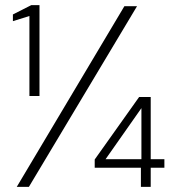

<svg xmlns="http://www.w3.org/2000/svg" viewBox="-20 -724 672 744"><path d="M94 -352V-662L30 -642V-668L101 -704H133V-352ZM45 0 462 -700H511L92 0ZM526 0V-74H347V-106L519 -348H564V-107H617V-74H564V0ZM389 -107H528V-305Z"/></svg>

Font: DM Sans ExtraLight
Style: Regular
Weight: 200
Designer: Colophon Foundry, Jonny Pinhorn
Foundry: Colophon Foundry
Version: Version 4.004; ttfautohint (v1.8.4.7-5d5b)